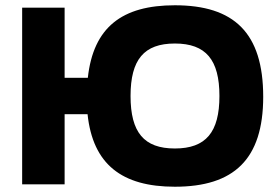

<svg xmlns="http://www.w3.org/2000/svg" viewBox="-20 -699 1058 728"><path d="M64 -670V0H225V-266H312C332 -76 442 9 643 9C867 9 978 -95 978 -332C978 -575 867 -679 643 -679C443 -679 334 -596 313 -404H225V-670ZM475 -335C475 -473 526 -534 643 -534C761 -534 812 -472 812 -335C812 -198 761 -136 643 -136C526 -136 475 -197 475 -335Z"/></svg>

Font: LT Wave Text Black
Style: Regular
Weight: 900
Designer: Daniel Lyons
Version: Version 2.5 (Glyphs App)